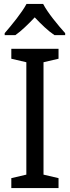

<svg xmlns="http://www.w3.org/2000/svg" viewBox="-20 -964 358 984"><path d="M201 -944H116C92 -899 41 -837 4 -794V-784H59C90 -806 124 -839 158 -875C192 -839 226 -806 259 -784H314V-794C278 -834 224 -899 201 -944ZM280 0V-51L203 -69V-645L280 -663V-714H38V-663L115 -645V-69L38 -51V0Z"/></svg>

Font: Noto Sans Lao Looped SemiCondensed
Style: Regular
Weight: 400
Width: 4
Designer: Mark Frömberg, Ben Mitchell
Foundry: The Fontpad Ltd
Version: Version 1.002